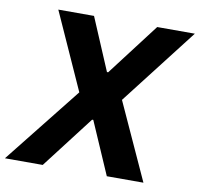

<svg xmlns="http://www.w3.org/2000/svg" viewBox="-97 -812 934 897"><g transform="rotate(10 369.5 -363.5)"><path d="M-16.7 0 272 -363.6 108.3 -727.3H277.7L382.8 -479.4H388.5L577.4 -727.3H756L474.4 -363.6L640.3 0H466.6L358.7 -248.2H353L162.6 0Z"/></g></svg>

Font: Inter P
Style: Bold Italic
Weight: 700
Italic angle: 9.39999°
Designer: Rasmus Andersson
Foundry: rsms
Version: Version 3.018;git-588b23468